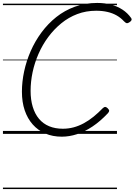

<svg xmlns="http://www.w3.org/2000/svg" viewBox="-20 -910 915 1305"><path d="M400 19Q338 19 288 -2.5Q238 -24 202.5 -64Q167 -104 148 -160Q129 -216 129 -287Q129 -354 144 -424.5Q159 -495 188.5 -562.5Q218 -630 262 -689.5Q306 -749 362.5 -794Q419 -839 489 -864.5Q559 -890 641 -890Q692 -890 735 -878.5Q778 -867 812.5 -844.5Q847 -822 871 -788Q877 -779 873 -771.5Q869 -764 857 -757Q847 -751 840.5 -752.5Q834 -754 822 -766Q801 -789 773 -805Q745 -821 710 -829Q675 -837 634 -837Q565 -837 505.5 -814.5Q446 -792 396.5 -751.5Q347 -711 308 -658.5Q269 -606 242 -544.5Q215 -483 201.5 -419Q188 -355 188 -292Q188 -232 202.5 -184Q217 -136 245 -102.5Q273 -69 314 -52Q355 -35 407 -35Q445 -35 480.5 -44.5Q516 -54 550 -72.5Q584 -91 616 -117Q648 -143 680 -176Q689 -184 696.5 -183Q704 -182 712 -174Q722 -164 722 -157Q722 -150 713 -140Q661 -85 608.5 -50Q556 -15 503.5 2Q451 19 400 19ZM0 365H775V375H0ZM0 -20H775V0H0ZM0 -505H775V-500H0ZM0 -885H775V-875H0Z"/></svg>

Font: Playwrite DK Uloopet Guides
Style: Regular
Weight: 400
Designer: Veronika Burian, José Scaglione
Foundry: TypeTogether
Version: Version 1.003